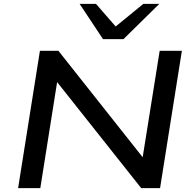

<svg xmlns="http://www.w3.org/2000/svg" viewBox="-20 -966 993 986"><path d="M73 0 185 -705H280L721 -148H711L800 -705H914L802 0H705L265 -555H275L187 0ZM509 -765 389 -946H473L574 -830L716 -946H798L614 -765Z"/></svg>

Font: Nunito Sans 10pt Expanded SemiBold
Style: Italic
Weight: 600
Width: 7
Italic angle: -9°
Designer: Vernon Adams
Foundry: Vernon Adams
Version: Version 3.101;gftools[0.9.27]